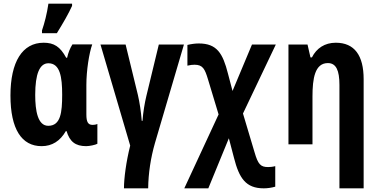

<svg xmlns="http://www.w3.org/2000/svg" viewBox="-20 -787 2055 1047"><path d="M209 -606H290C326 -664 354 -713 373 -755V-767H244C236 -712 223 -662 209 -621ZM207 10C264 10 308 -18 339 -72H343C360 -15 391 10 450 10C468 10 501 3 511 -3V-111C502 -107 493 -106 485 -106C460 -106 451 -122 451 -163V-324C451 -402 466 -498 483 -545H375C362 -524 352 -500 346 -472H341C308 -533 274 -554 218 -554C102 -554 37 -450 37 -266C37 -83 98 10 207 10ZM243 -101C186 -101 172 -183 172 -269C172 -384 196 -442 244 -442C308 -442 319 -366 319 -271C319 -174 311 -101 243 -101Z M656 240H788C789 157 802 73 825 -7L983 -544H846L778 -263C769 -225 761 -179 757 -128H753C749 -180 741 -230 732 -269L665 -544H528L690 7C668 94 656 185 656 240Z M985 240H1116L1228 -33L1256 74C1284 184 1320 240 1418 240C1439 240 1460 237 1481 231V119C1466 123 1452 124 1442 124C1401 124 1387 109 1368 43L1305 -168L1484 -544H1354L1248 -291L1223 -386C1195 -496 1163 -550 1064 -550C1044 -550 1023 -547 1002 -542V-429C1018 -433 1031 -434 1041 -434C1086 -434 1097 -411 1114 -355L1172 -163Z M1831 240H1963V-355C1963 -485 1913 -554 1811 -554C1751 -554 1706 -524 1681 -474H1673L1657 -544H1553V0H1684V-261C1684 -359 1697 -443 1768 -443C1813 -443 1831 -403 1831 -324Z"/></svg>

Font: Kathrein 77 Bold Condensed
Style: Regular
Weight: 700
Width: 3
Designer: Lazydogs Typefoundry, based on Open Sans by Ascender Corporation
Foundry: Lazydogs Typefoundry
Version: Version 1.003;PS 001.003;hotconv 1.0.88;makeotf.lib2.5.64775